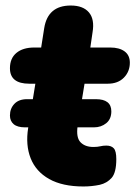

<svg xmlns="http://www.w3.org/2000/svg" viewBox="-20 -664 490 695"><path d="M282 11Q206 11 158 -16Q110 -43 91 -91Q72 -139 82 -201L108 -361H86Q16 -361 16 -417Q16 -453 39.5 -472.5Q63 -492 104 -492H129L140 -562Q153 -644 236 -644Q281 -644 302 -619Q323 -594 315 -547L307 -492H379Q412 -492 431 -478Q450 -464 450 -437Q450 -405 428.5 -383Q407 -361 370 -361H286L261 -208Q255 -166 271.5 -149Q288 -132 318 -132Q333 -132 343 -134.5Q353 -137 365 -137Q383 -137 392 -127Q401 -117 401 -88Q401 -39 384 -20Q367 -1 341 5Q312 11 282 11ZM71 -203Q43 -203 29.5 -214.5Q16 -226 16 -246Q16 -271 32 -288Q48 -305 78 -305H327Q383 -305 383 -261Q383 -233 364.5 -218Q346 -203 320 -203Z"/></svg>

Font: Nunito Black
Style: Italic
Weight: 900
Italic angle: -9°
Designer: Vernon Adams
Foundry: Vernon Adams
Version: Version 3.601; ttfautohint (v1.8.2.53-6de2)